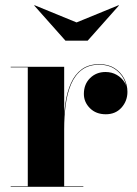

<svg xmlns="http://www.w3.org/2000/svg" viewBox="-20 -716 526 736"><path d="M224 -220.5Q224 -272.5 230.2 -317.5Q236.5 -362.5 251.8 -396.8Q267 -431 293.5 -450.5Q320 -470 361 -470Q395 -470 419 -454.8Q443 -439.5 455.8 -415.2Q468.5 -391 468.5 -364Q468.5 -329 445.8 -303.5Q423 -278 385.5 -278Q348 -278 324.8 -301.2Q301.5 -324.5 301.5 -356Q301.5 -393 325.2 -416.5Q349 -440 384.5 -440Q408.5 -440 427.5 -429Q446.5 -418 457.2 -400.8Q468 -383.5 468 -364H466.5Q466.5 -390 454 -414Q441.5 -438 418 -453Q394.5 -468 361 -468Q320.5 -468 294.2 -448.5Q268 -429 253 -394.5Q238 -360 232 -315.2Q226 -270.5 226 -220.5ZM226 -460V-2H299.5V0H21V-2H86.5V-458H21V-460ZM231 -560 111 -695 112.5 -696 273.5 -630 434.5 -696 436 -695 316 -560Z"/></svg>

Font: Bodoni Moda 96pt
Style: Bold
Weight: 700
Version: Version 2.005